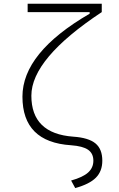

<svg xmlns="http://www.w3.org/2000/svg" viewBox="-20 -752 626 1007"><path d="M374.5 234.4 353 194.8Q414.6 177.7 442.1 152.8Q469.7 127.9 469.7 90.8Q469.7 52.7 441.9 33.4Q414.1 14.2 352.5 9.8Q97.7 -6.8 97.7 -245.1Q97.7 -475.6 450.2 -680.2V-688.5H125V-732.4H513.7V-688.5Q144.5 -444.3 144.5 -250Q144.5 -51.3 364.3 -35.2Q444.3 -29.8 480.5 0Q516.6 29.8 516.6 90.8Q516.6 146 482.9 179.9Q449.2 213.9 374.5 234.4Z"/></svg>

Font: Cascadia Code ExtraLight
Style: Regular
Weight: 200
Monospace: yes
Designer: Aaron Bell
Foundry: Saja Typeworks
Version: Version 2407.024; ttfautohint (v1.8.4)